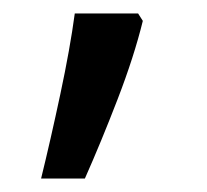

<svg xmlns="http://www.w3.org/2000/svg" viewBox="-20 -136 308 285"><path d="M192 -105Q179 -52 154.5 11.5Q130 75 106 129H41Q55 72 69.5 4Q84 -64 91 -116H185Z"/></svg>

Font: Noto Sans Grantha
Style: Regular
Weight: 400
Designer: Monotype Design Team
Foundry: Monotype Imaging Inc.
Version: Version 2.003; ttfautohint (v1.8.4.7-5d5b)